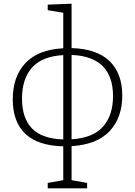

<svg xmlns="http://www.w3.org/2000/svg" viewBox="-20 -788 730 1038"><path d="M367 2V186L451 201V230H238V201L322 186V3Q185 0 117 -64.5Q49 -129 49 -251Q49 -374 117.5 -447Q186 -520 322 -527V-719L238 -733V-763L367 -768V-528Q504 -524 572.5 -457.5Q641 -391 641 -271Q641 -152 572.5 -79Q504 -6 367 2ZM367 -491V-35Q482 -42 536.5 -103Q591 -164 591 -268Q591 -482 367 -491ZM322 -34V-490Q208 -484 153.5 -423Q99 -362 99 -255Q99 -149 153 -93.5Q207 -38 322 -34Z"/></svg>

Font: Bitter Pro Light
Style: Regular
Weight: 300
Designer: Sol Matas, and Bitter project Authors
Foundry: Sol Matas
Version: Version 1.010